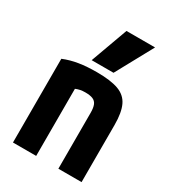

<svg xmlns="http://www.w3.org/2000/svg" viewBox="-191 -889 883 989"><g transform="rotate(30 250.0 -395.0)"><path d="M46 -498Q87 -515 134 -522.5Q181 -530 240 -530Q322 -530 368.5 -513Q415 -496 434.5 -454.5Q454 -413 454 -340V0H316V-332Q316 -362 309 -379Q302 -396 285.5 -403Q269 -410 240 -410Q224 -410 211 -407.5Q198 -405 181 -398Q164 -391 136 -376L184 -462V0H46ZM315 -570H185L265 -790H435Z"/></g></svg>

Font: M PLUS 1 Code
Style: Bold
Weight: 700
Designer: Coji Morishita
Foundry: UNDERFOREST DESIGN
Version: Version 1.002